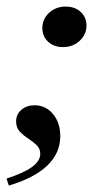

<svg xmlns="http://www.w3.org/2000/svg" viewBox="-25 -447 325 596"><path d="M170.2 -300.8Q142.7 -300.8 124.6 -317.3Q106.5 -333.9 106.5 -359.7Q106.5 -387.9 127.4 -407.3Q148.4 -426.6 179 -426.6Q207.3 -426.6 225.4 -410.1Q243.5 -393.5 243.5 -367.7Q243.5 -340.3 222.6 -320.6Q201.6 -300.8 170.2 -300.8ZM2.4 129 -4.8 107.3Q48.4 90.3 74.2 71.4Q100 52.4 100 30.6Q100 14.5 88.7 3.6Q77.4 -7.3 62.5 -16.9Q47.6 -26.6 36.3 -38.7Q25 -50.8 25 -70.2Q25 -91.9 41.1 -106Q57.3 -120.2 82.3 -120.2Q116.9 -120.2 139.5 -93.1Q162.1 -66.1 162.1 -24.2Q162.1 28.2 121.8 66.9Q81.5 105.6 2.4 129Z"/></svg>

Font: Playfair 5pt SemiExpanded Light SemiBold
Style: Italic
Weight: 600
Italic angle: -15.6°
Version: Version 2.001;gftools[0.9.30]